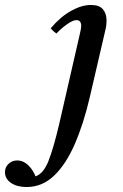

<svg xmlns="http://www.w3.org/2000/svg" viewBox="-194 -498 497 773"><path d="M172 -478Q206 -478 220.5 -460.5Q235 -443 235 -416Q235 -410 234 -398.5Q233 -387 230 -376L168 -109Q143 -1 107.5 81Q72 163 24 209Q-24 255 -87 255Q-125 255 -149.5 238.5Q-174 222 -174 195Q-174 175 -159.5 161.5Q-145 148 -125 148Q-100 148 -80.5 167Q-61 186 -51 212Q-19 201 1 150.5Q21 100 44 3L126 -355Q133 -384 133 -393Q133 -417 114 -417Q100 -417 77.5 -401.5Q55 -386 33 -363Q26 -368 20.5 -373Q15 -378 10 -384Q50 -431 92.5 -454.5Q135 -478 172 -478Z"/></svg>

Font: Tiro Devanagari Hindi
Style: Italic
Weight: 400
Italic angle: -11°
Designer: Devanagari: John Hudson & Fiona Ross, assisted by Paul Hanslow. Latin: John Hudson with Paul Hanslow, assisted by Kaja S
Foundry: Tiro Typeworks Ltd.
Version: Version 1.52